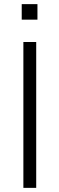

<svg xmlns="http://www.w3.org/2000/svg" viewBox="-20 -908 287 928"><path d="M93 0V-705H155V0ZM85 -813V-888H161V-813Z"/></svg>

Font: Mulish Light
Style: Regular
Weight: 300
Designer: Vernon Adams
Foundry: Vernon Adams
Version: Version 3.603; ttfautohint (v1.8.3)